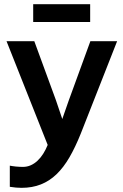

<svg xmlns="http://www.w3.org/2000/svg" viewBox="-20 -693 590 918"><path d="M366.2 -54.2Q340.3 10.3 312.3 58.8Q284.2 107.4 250.5 139.9Q216.8 172.4 175.5 188.7Q134.3 205.1 83 205.1Q70.8 205.1 56.4 203.9Q42 202.6 26.9 200.2V99.1Q32.7 100.1 40.3 101.3Q47.9 102.5 56.2 103.3Q64.5 104 73 104.5Q81.5 105 88.9 105Q109.4 105 127 97.2Q144.5 89.4 159.4 75.4Q174.3 61.5 186.5 42.2Q198.7 22.9 208 0L11.2 -496.1H144L247.1 -214.8L277.8 -124L308.1 -210.9L412.1 -496.1H540ZM138.7 -587.9V-672.9H411.1V-587.9ZM0 -496.1Z"/></svg>

Font: Code New Roman
Style: Bold
Weight: 700
Monospace: yes
Designer: Sam Radian
Foundry: Code New Roman
Version: Version 1.508 October 19, 2014